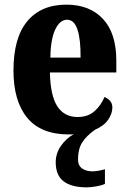

<svg xmlns="http://www.w3.org/2000/svg" viewBox="-20 -569 556 827"><path d="M354 238Q288 238 254 212Q220 186 220 130Q220 91 243 58.5Q266 26 298 9Q293 10 287.5 10Q282 10 276 10Q156 10 97 -62Q38 -134 38 -265Q38 -406 97.5 -477.5Q157 -549 266 -549Q366 -549 423.5 -487.5Q481 -426 481 -308V-257H195Q197 -157 227 -111Q257 -65 314 -65Q359 -65 387 -90Q415 -115 430 -151Q444 -146 454 -134.5Q464 -123 464 -106Q464 -80 446 -53.5Q428 -27 389 -10Q351 17 333.5 45.5Q316 74 316 117Q316 144 333.5 156.5Q351 169 377 169Q400 169 432 160V223Q418 230 393.5 234Q369 238 354 238ZM327 -321Q328 -397 314 -440.5Q300 -484 269 -484Q238 -484 218 -442Q198 -400 197 -321Z"/></svg>

Font: Noto Serif Tamil Condensed ExtraBold
Style: Italic
Weight: 800
Width: 3
Italic angle: -12°
Designer: Indian Type Foundry, Tom Grace, and the Monotype Design Team
Foundry: Monotype Imaging Inc.
Version: Version 2.003; ttfautohint (v1.8.4.7-5d5b)